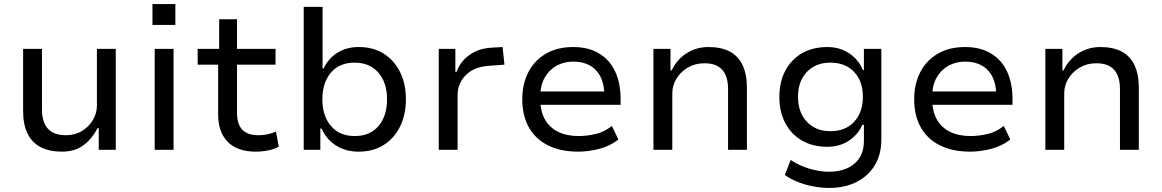

<svg xmlns="http://www.w3.org/2000/svg" viewBox="-20 -739 5731 947"><path d="M286 9Q224 9 181 -13Q138 -35 116 -80Q94 -125 94 -191V-498H187V-196Q187 -161 198.5 -132.5Q210 -104 236 -88Q262 -72 305 -72Q349 -72 383.5 -92.5Q418 -113 438 -147Q458 -181 458 -218V-498H551V0H467V-107H461Q434 -54 391.5 -22.5Q349 9 286 9Z M732 -616V-719H845V-616ZM743 0V-498H836V0Z M1242 9Q1151 9 1103.5 -39Q1056 -87 1056 -174V-420H955V-498H1061V-644H1149V-498H1339V-420H1149V-182Q1149 -125 1176 -98.5Q1203 -72 1254 -72Q1278 -72 1299.5 -76.5Q1321 -81 1341 -90L1355 -16Q1333 -3 1302.5 3Q1272 9 1242 9Z M1749 9Q1686 9 1638.5 -20.5Q1591 -50 1566 -105H1560V0H1478V-705H1571V-401H1576Q1599 -450 1643.5 -478.5Q1688 -507 1750 -507Q1821 -507 1873 -474Q1925 -441 1953.5 -383Q1982 -325 1982 -249Q1982 -173 1953 -114.5Q1924 -56 1872 -23.5Q1820 9 1749 9ZM1730 -68Q1805 -68 1847 -117.5Q1889 -167 1889 -249Q1889 -331 1846.5 -380.5Q1804 -430 1729 -430Q1654 -430 1612 -380.5Q1570 -331 1570 -249Q1570 -167 1612.5 -117.5Q1655 -68 1730 -68Z M2144 0V-498H2226V-385H2232Q2251 -437 2297 -469Q2343 -501 2406 -504L2459 -507L2468 -420L2386 -414Q2316 -408 2276.5 -367.5Q2237 -327 2237 -271V0Z M2832 9Q2746 9 2684 -21.5Q2622 -52 2589 -110Q2556 -168 2556 -250Q2556 -324 2585.5 -382Q2615 -440 2671.5 -473.5Q2728 -507 2807 -507Q2883 -507 2935.5 -475Q2988 -443 3014.5 -385.5Q3041 -328 3041 -249V-222H2625V-288H2981L2961 -265Q2961 -348 2920.5 -391.5Q2880 -435 2807 -435Q2761 -435 2724.5 -414.5Q2688 -394 2666.5 -356Q2645 -318 2645 -263V-251Q2645 -190 2668 -149.5Q2691 -109 2733.5 -88.5Q2776 -68 2834 -68Q2874 -68 2917.5 -78Q2961 -88 2998 -118L3030 -51Q2990 -19 2936.5 -5Q2883 9 2832 9Z M3203 0V-498H3287V-392H3293Q3318 -445 3366 -476Q3414 -507 3474 -507Q3537 -507 3579 -485Q3621 -463 3642.5 -418Q3664 -373 3664 -305V0H3571V-301Q3571 -338 3560 -366Q3549 -394 3523.5 -410.5Q3498 -427 3454 -427Q3409 -427 3373 -406Q3337 -385 3316.5 -351Q3296 -317 3296 -278V0Z M4068 188Q4011 188 3951.5 171Q3892 154 3851 124L3880 50Q3907 68 3938.5 81Q3970 94 4003.5 101Q4037 108 4067 108Q4148 108 4194.5 68Q4241 28 4241 -43V-123H4233Q4213 -76 4167.5 -45.5Q4122 -15 4061 -15Q3989 -15 3936 -45.5Q3883 -76 3853.5 -131.5Q3824 -187 3824 -261Q3824 -335 3853.5 -390.5Q3883 -446 3936 -476.5Q3989 -507 4061 -507Q4122 -507 4168.5 -476Q4215 -445 4236 -393H4241V-498H4327V-50Q4327 22 4295 75.5Q4263 129 4205 158.5Q4147 188 4068 188ZM4076 -92Q4150 -92 4193 -138.5Q4236 -185 4236 -262Q4236 -338 4193 -384Q4150 -430 4076 -430Q4003 -430 3959.5 -384Q3916 -338 3916 -262Q3916 -185 3959.5 -138.5Q4003 -92 4076 -92Z M4765 9Q4679 9 4617 -21.5Q4555 -52 4522 -110Q4489 -168 4489 -250Q4489 -324 4518.5 -382Q4548 -440 4604.5 -473.5Q4661 -507 4740 -507Q4816 -507 4868.5 -475Q4921 -443 4947.5 -385.5Q4974 -328 4974 -249V-222H4558V-288H4914L4894 -265Q4894 -348 4853.5 -391.5Q4813 -435 4740 -435Q4694 -435 4657.5 -414.5Q4621 -394 4599.5 -356Q4578 -318 4578 -263V-251Q4578 -190 4601 -149.5Q4624 -109 4666.5 -88.5Q4709 -68 4767 -68Q4807 -68 4850.5 -78Q4894 -88 4931 -118L4963 -51Q4923 -19 4869.5 -5Q4816 9 4765 9Z M5136 0V-498H5220V-392H5226Q5251 -445 5299 -476Q5347 -507 5407 -507Q5470 -507 5512 -485Q5554 -463 5575.5 -418Q5597 -373 5597 -305V0H5504V-301Q5504 -338 5493 -366Q5482 -394 5456.5 -410.5Q5431 -427 5387 -427Q5342 -427 5306 -406Q5270 -385 5249.5 -351Q5229 -317 5229 -278V0Z"/></svg>

Font: Nunito Sans 6pt
Style: Regular
Weight: 400
Version: Version 3.101;gftools[0.9.27]